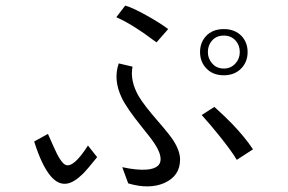

<svg xmlns="http://www.w3.org/2000/svg" viewBox="-20 -736 1040 694"><path d="M432.6 -715.8 400.4 -673.8Q437.5 -657.2 474.6 -632.8Q497.1 -619.1 533.2 -591.8L545.9 -583L587.9 -630.9Q559.6 -652.3 510.7 -679.7Q458 -709 432.6 -715.8ZM459 -495.1 409.2 -506.8Q388.7 -448.2 419.9 -382.8Q438.5 -343.8 494.1 -275.4Q528.3 -233.4 540 -214.8Q560.5 -183.6 560.5 -160.2Q560.5 -127.9 511.7 -123Q474.6 -120.1 421.9 -131.8L443.4 -73.2Q518.6 -50.8 573.2 -74.2Q630.9 -99.6 630.9 -159.2Q630.9 -190.4 606.4 -228.5Q591.8 -251 551.8 -296.9Q499 -357.4 480.5 -389.6Q449.2 -445.3 459 -495.1ZM754.9 -349.6 709 -320.3Q739.3 -287.1 774.4 -243.2Q817.4 -189.5 835.9 -158.2L894.5 -196.3Q865.2 -240.2 819.3 -288.1Q793 -315.4 754.9 -349.6ZM153.3 -252 103.5 -224.6Q130.9 -137.7 163.1 -99.6Q190.4 -67.4 221.7 -72.3Q247.1 -76.2 278.3 -106.4Q296.9 -125 331.1 -168L297.9 -210Q247.1 -129.9 217.8 -139.6Q199.2 -146.5 171.9 -210ZM789.1 -630.9Q748 -630.9 724.6 -605.5Q703.1 -582 703.1 -547.9Q703.1 -513.7 724.6 -490.2Q748 -463.9 789.1 -463.9Q829.1 -463.9 853.5 -490.2Q875 -513.7 875 -547.9Q875 -582 853.5 -605.5Q829.1 -630.9 789.1 -630.9ZM789.1 -607.4Q815.4 -607.4 832 -588.9Q846.7 -572.3 846.7 -547.9Q846.7 -524.4 832 -507.8Q815.4 -488.3 789.1 -488.3Q761.7 -488.3 746.1 -507.8Q731.4 -524.4 731.4 -547.9Q731.4 -572.3 746.1 -588.9Q761.7 -607.4 789.1 -607.4Z"/></svg>

Font: Dotum
Style: Regular
Weight: 400
Version: Version 2.21